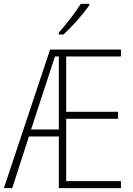

<svg xmlns="http://www.w3.org/2000/svg" viewBox="-21 -969 683 989"><path d="M439 -942V-949H395C365 -901 325 -850 282 -801V-791H305C348 -829 407 -895 439 -942ZM602 0V-36H320V-357H587V-393H320V-678H602V-714H237L-1 0H42L128 -266H282V0ZM139 -302 262 -678H282V-302Z"/></svg>

Font: Noto Sans Condensed ExtraLight
Style: Regular
Weight: 200
Width: 3
Designer: Monotype Design Team
Foundry: Monotype Imaging Inc.
Version: Version 2.013